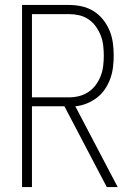

<svg xmlns="http://www.w3.org/2000/svg" viewBox="-20 -755 540 775"><path d="M69 0V-735H258Q284 -735 309.5 -729.5Q335 -724 357 -710.5Q379 -697 395.5 -676.5Q412 -656 422 -632Q432 -608 435.5 -582Q439 -556 439 -530Q439 -507 436 -483Q433 -459 425 -437Q417 -415 403.5 -395Q390 -375 371 -360.5Q352 -346 329.5 -337Q307 -328 284 -326L455 0H411L240 -326H109V0ZM109 -362H258Q279 -362 299 -367Q319 -372 336.5 -383.5Q354 -395 366.5 -412Q379 -429 386.5 -448.5Q394 -468 396.5 -489Q399 -510 399 -530Q399 -551 396.5 -572Q394 -593 386.5 -612Q379 -631 366.5 -648.5Q354 -666 336.5 -677.5Q319 -689 299 -693.5Q279 -698 258 -698H109Z"/></svg>

Font: Iosevka Extralight
Style: Regular
Weight: 200
Monospace: yes
Designer: Belleve Invis
Foundry: Belleve Invis
Version: Version 32.0.1; ttfautohint (v1.8.4)